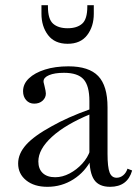

<svg xmlns="http://www.w3.org/2000/svg" viewBox="-20 -710 530 741"><path d="M405 11Q362 11 343.5 -16Q325 -43 325 -104V-320Q325 -379 302.5 -404Q280 -429 227 -429Q191 -429 169.5 -420Q148 -411 148 -396Q148 -392 149.5 -387.5Q151 -383 152 -377Q157 -357 157 -349Q157 -333 144.5 -321.5Q132 -310 112 -310Q93 -310 81 -323.5Q69 -337 69 -358Q69 -386 91.5 -407.5Q114 -429 153.5 -441.5Q193 -454 244 -454Q323 -454 359 -416.5Q395 -379 395 -296V-116Q395 -65 403 -44.5Q411 -24 430 -24Q444 -24 455.5 -33.5Q467 -43 472 -59L490 -52Q472 11 405 11ZM163 11Q112 11 81 -14Q50 -39 50 -79Q50 -117 81 -151.5Q112 -186 180 -223Q210 -240 247 -256.5Q284 -273 329 -289L330 -270Q233 -230 180.5 -182Q128 -134 128 -87Q128 -58 145 -42Q162 -26 193 -26Q221 -26 248.5 -40.5Q276 -55 297.5 -78.5Q319 -102 328 -130L334 -97Q309 -47 263.5 -18Q218 11 163 11ZM241 -541Q191 -541 165.5 -574.5Q140 -608 140 -657V-690H165V-685Q165 -636 185 -618.5Q205 -601 241 -601Q277 -601 297 -618.5Q317 -636 317 -685V-690H342V-657Q342 -608 316.5 -574.5Q291 -541 241 -541Z"/></svg>

Font: Baskervville
Style: Regular
Weight: 400
Designer: Alexis Faudot, Rémi Forte, Morgane Pierson, Rafael Ribas, Tanguy Vanlaeys, Rosalie Wagner, Thomas Huot-Marchand
Foundry: ANRT
Version: Version 1.100